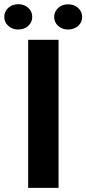

<svg xmlns="http://www.w3.org/2000/svg" viewBox="-62 -902 414 922"><path d="M219.2 -710.9V0H73.2V-710.9ZM-41.5 -820.8Q-41.5 -846.7 -22.2 -864.3Q-2.9 -881.8 25.4 -881.8Q54.7 -881.8 73.7 -864.3Q92.8 -846.7 92.8 -820.8Q92.8 -795.4 73.7 -777.8Q54.7 -760.3 25.4 -760.3Q-2.9 -760.3 -22.2 -777.8Q-41.5 -795.4 -41.5 -820.8ZM198.2 -820.3Q198.2 -846.2 217.3 -863.8Q236.3 -881.3 265.1 -881.3Q293.9 -881.3 313.2 -863.8Q332.5 -846.2 332.5 -820.3Q332.5 -794.9 313.2 -777.6Q293.9 -760.3 265.1 -760.3Q236.3 -760.3 217.3 -777.6Q198.2 -794.9 198.2 -820.3Z"/></svg>

Font: Vazirmatn UI FD
Style: Bold
Weight: 700
Designer: Saber Rastikerdar
Foundry: Saber Rastikerdar
Version: Version 33.003